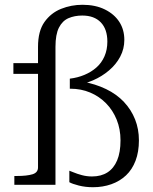

<svg xmlns="http://www.w3.org/2000/svg" viewBox="-20 -773 641 803"><path d="M36 -509H174V-464H36ZM291 -417 337 -439 336 -417 324 -432Q379 -422 423.5 -400.5Q468 -379 498.5 -346.5Q529 -314 545 -273.5Q561 -233 561 -186Q561 -138 547 -101Q533 -64 507 -39.5Q481 -15 445.5 -2.5Q410 10 369 10Q337 10 309.5 3Q282 -4 270 -11V-59Q274 -58 288 -52Q302 -46 322.5 -40.5Q343 -35 365 -35Q403 -35 429.5 -52Q456 -69 470 -102.5Q484 -136 484 -186Q484 -233 468 -272.5Q452 -312 423.5 -341Q395 -370 357 -386Q319 -402 274 -402H272V-444Q305 -448 333.5 -460Q362 -472 383.5 -491Q405 -510 417 -537.5Q429 -565 429 -599Q429 -651 401.5 -679.5Q374 -708 324 -708Q292 -708 266.5 -697Q241 -686 226.5 -657.5Q212 -629 212 -577V0H40V-37H51Q92 -37 115.5 -44Q139 -51 139 -73V-577Q139 -643 166 -681Q193 -719 235.5 -736Q278 -753 325 -753Q379 -753 418.5 -733.5Q458 -714 479 -681.5Q500 -649 500 -606Q500 -569 483 -536.5Q466 -504 436 -478.5Q406 -453 369 -437Q332 -421 291 -417Z"/></svg>

Font: Roboto Serif 36pt Light
Style: Regular
Weight: 300
Designer: Greg Gazdowicz
Foundry: Commercial Type
Version: Version 1.008